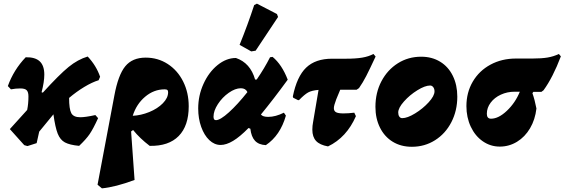

<svg xmlns="http://www.w3.org/2000/svg" viewBox="-20 -793 3096 1053"><path d="M521 -353Q485 -342 442 -316Q399 -290 359 -256Q359 -195 371 -172.5Q383 -150 420 -150Q449 -150 503 -162L518 -145Q491 -86 471.5 -57.5Q452 -29 414 7Q362 2 336 -12Q310 -26 296.5 -60Q283 -94 273 -166L195 -71L181 -8L131 8V7L130 8L113 3L34 -85L129 -190Q136 -224 136 -264Q136 -288 126.5 -298Q117 -308 91 -308Q66 -308 40 -303L23 -321Q55 -410 121 -479Q173 -480 198 -456.5Q223 -433 223 -384Q223 -344 208 -287L215 -285Q305 -384 356 -425.5Q407 -467 461 -483Q508 -433 529 -372Z M1015 -210Q1015 -103 960 -47Q905 9 801 7Q747 -34 710 -80L699 -72L718 194Q613 233 539 240L515 220L607 -268Q628 -382 667 -429.5Q706 -477 779 -477Q846 -477 900 -442Q954 -407 984.5 -346Q1015 -285 1015 -210ZM902 -287Q902 -296 898 -299.5Q894 -303 883 -303Q824 -303 776 -262.5Q728 -222 708 -158Q753 -160 798.5 -178.5Q844 -197 873 -226.5Q902 -256 902 -287Z M1451 -152Q1491 -152 1537 -175L1548 -159Q1517 -50 1438 3Q1399 1 1378.5 -21Q1358 -43 1353 -87L1343 -91Q1296 -43 1258.5 -20.5Q1221 2 1190 2Q1156 2 1128 -24.5Q1100 -51 1083.5 -97Q1067 -143 1067 -198Q1067 -269 1096 -333Q1125 -397 1173 -436Q1221 -475 1274 -475Q1353 -448 1379 -357H1388Q1430 -418 1461 -479L1475 -481Q1526 -439 1558 -356Q1480 -249 1411 -165Q1421 -152 1451 -152ZM1337 -288Q1327 -309 1301 -309Q1270 -309 1234.5 -284Q1199 -259 1175 -222Q1151 -185 1151 -153Q1151 -134 1164 -134Q1188 -134 1235.5 -177Q1283 -220 1337 -288ZM1382 -515 1358 -511 1294 -547Q1339 -658 1374 -765L1389 -773L1499 -716L1505 -700Z M2040 -483Q2007 -412 1988.5 -376Q1970 -340 1949 -310L1936 -301H1846L1824 -248Q1811 -214 1811 -200Q1811 -184 1823 -177.5Q1835 -171 1863 -171Q1891 -171 1923 -175L1932 -156Q1881 -39 1779 10Q1734 2 1713.5 -20Q1693 -42 1693 -82Q1693 -103 1697 -123L1727 -300Q1690 -297 1670 -286Q1650 -275 1620 -244H1614L1588 -257L1586 -264Q1608 -373 1659 -422Q1710 -471 1801 -471H1877Q1931 -471 1966.5 -477Q2002 -483 2028 -497Z M2039 -207Q2039 -285 2072 -347.5Q2105 -410 2162 -446Q2219 -482 2290 -482Q2349 -482 2394 -454.5Q2439 -427 2463.5 -377Q2488 -327 2488 -263Q2488 -186 2455.5 -123Q2423 -60 2366 -24Q2309 12 2239 12Q2179 12 2134 -15.5Q2089 -43 2064 -93Q2039 -143 2039 -207ZM2363 -292Q2363 -306 2356 -315Q2349 -324 2339 -324Q2311 -324 2269 -298Q2227 -272 2195.5 -236.5Q2164 -201 2164 -176Q2164 -162 2170 -153.5Q2176 -145 2186 -145Q2214 -145 2256.5 -171Q2299 -197 2331 -232Q2363 -267 2363 -292Z M3056 -484Q3012 -368 2961 -298L2949 -289H2905L2900 -282Q2913 -245 2922 -198Q2915 -137 2887 -89.5Q2859 -42 2815.5 -15.5Q2772 11 2721 11Q2670 11 2628 -18Q2586 -47 2562 -98Q2538 -149 2538 -211Q2538 -286 2573 -345.5Q2608 -405 2670 -438.5Q2732 -472 2810 -472H2901Q2950 -472 2983 -477.5Q3016 -483 3045 -497ZM2831 -290H2802Q2762 -290 2727 -274Q2692 -258 2671 -230Q2650 -202 2650 -169Q2650 -142 2673 -142Q2714 -142 2760 -185.5Q2806 -229 2831 -290Z"/></svg>

Font: Alegreya Black
Style: Italic
Weight: 900
Italic angle: -7°
Designer: Juan Pablo del Peral
Foundry: Huerta Tipografica
Version: Version 2.007; ttfautohint (v1.6)